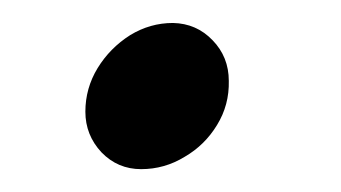

<svg xmlns="http://www.w3.org/2000/svg" viewBox="-20 -335 298 168"><path d="M131.3 -314.9Q151.9 -314.5 166 -299.8Q180.2 -285.2 180.2 -264.2Q180.7 -243.2 169.9 -225.6Q159.2 -208 141.6 -197.8Q124 -187 103.5 -187Q83 -187 68.8 -201.7Q54.7 -216.8 54.7 -237.3Q54.7 -257.8 65.4 -275.4Q76.2 -293 93.8 -304.2Q111.3 -314.9 131.3 -314.9Z"/></svg>

Font: PlayfairDisplaySC-Italic
Style: Italic
Weight: 400
Italic angle: -14°
Designer: Claus Eggers Sørensen
Foundry: Claus Eggers Sørensen
Version: Version 1.004;PS 001.004;hotconv 1.0.70;makeotf.lib2.5.58329